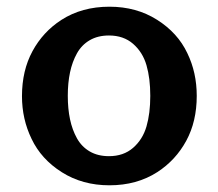

<svg xmlns="http://www.w3.org/2000/svg" viewBox="-20 -533 645 567"><path d="M561 -250Q561 -174.3 530 -117.2Q499 -60.1 444.8 -24.9Q384.3 14.2 303.2 14.2Q223.6 14.2 162.6 -24.4Q101.6 -63 73.2 -123Q44.9 -181.2 44.9 -249Q44.9 -324.7 75.9 -381.8Q106.9 -439 161.1 -474.1Q221.7 -513.2 303.2 -513.2Q382.8 -513.2 443.8 -474.6Q504.9 -436 533.2 -376Q561 -318.8 561 -250ZM301.8 -71.8Q344.7 -71.8 373 -96.4Q401.4 -121.1 412.6 -159.7Q423.8 -198.2 423.8 -250Q423.8 -301.8 412.6 -340.3Q401.4 -378.9 373 -403.6Q344.7 -428.2 301.8 -428.2Q269 -428.2 245.1 -414.3Q221.2 -400.4 207.3 -375.5Q193.4 -350.6 186.8 -319.3Q180.2 -288.1 180.2 -250Q180.2 -211.9 186.8 -180.7Q193.4 -149.4 207.3 -124.5Q221.2 -99.6 245.1 -85.7Q269 -71.8 301.8 -71.8Z"/></svg>

Font: Perun
Style: Bold
Weight: 700
Foundry: Copyright (c) Stefan Peev, Context Ltd, 2016
Version: Version 1.0000